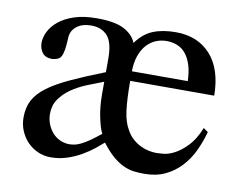

<svg xmlns="http://www.w3.org/2000/svg" viewBox="-60 -552 808 646"><g transform="rotate(10 343.5 -229.0)"><path d="M655.8 -160.6Q646.5 -126.5 631.6 -95Q616.7 -63.5 594 -39.1Q571.3 -14.6 540.5 0Q509.8 14.6 469.2 14.6Q452.1 14.6 434.8 12.7Q417.5 10.7 399.4 2.7Q381.3 -5.4 362.3 -21.2Q343.3 -37.1 321.3 -65.9L293.9 -43Q276.9 -29.3 254.9 -16.4Q232.9 -3.4 206.1 5.6Q179.2 14.6 149.4 14.6Q126 14.6 105.7 5.6Q85.4 -3.4 70.1 -19Q54.7 -34.7 45.7 -55.9Q36.6 -77.1 36.6 -101.6Q36.6 -136.2 50 -161.4Q63.5 -186.5 92.8 -208.3Q122.1 -230 168.9 -251.7Q215.8 -273.4 283.2 -299.8V-346.2Q283.2 -401.4 263.2 -423.6Q243.2 -445.8 208.5 -445.8Q175.8 -445.8 157.2 -430.2Q138.7 -414.6 138.2 -392.1Q137.2 -366.2 134.5 -350.3Q131.8 -334.5 127.2 -326.7Q122.6 -318.8 115.2 -316.2Q107.9 -313.5 98.1 -312Q73.2 -312 63 -326.4Q52.7 -340.8 52.7 -359.9Q52.7 -378.9 62.7 -398.7Q72.8 -418.5 93.3 -435.3Q113.8 -452.1 146 -462.6Q178.2 -473.1 222.2 -473.1Q284.7 -473.1 315.9 -456.3Q347.2 -439.5 357.4 -412.6Q381.8 -446.8 414.6 -460Q447.3 -473.1 492.2 -473.1Q566.9 -473.1 610.8 -424.6Q654.8 -376 655.8 -285.2H368.7Q368.7 -223.1 373.8 -183.8Q378.9 -144.5 394 -120.1Q403.8 -102.5 417 -91.3Q430.2 -80.1 444.1 -73.5Q458 -66.9 471.9 -64.2Q485.8 -61.5 497.6 -61.5Q504.9 -61.5 521.5 -63Q538.1 -64.5 558.6 -75Q579.1 -85.4 601.3 -108.2Q623.5 -130.9 640.1 -171.9ZM559.6 -317.9Q558.6 -350.1 551.3 -373Q543.9 -396 531.7 -410.6Q519.5 -425.3 502.7 -431.9Q485.8 -438.5 466.8 -438.5Q447.3 -438.5 429.7 -431.2Q412.1 -423.8 398.7 -408.9Q385.3 -394 377.2 -371.3Q369.1 -348.6 368.7 -317.9ZM307.1 -93.3Q301.8 -103.5 297.6 -118.2Q293.5 -132.8 290 -149.7Q286.6 -166.5 284.9 -185.5Q283.2 -204.6 283.2 -222.7V-267.1Q255.4 -256.8 226.3 -244.9Q197.3 -232.9 174.3 -216.8Q151.4 -200.7 136.7 -179.4Q122.1 -158.2 122.1 -129.4Q122.1 -110.8 128.4 -94.7Q134.8 -78.6 145.3 -66.4Q155.8 -54.2 170.7 -47.1Q185.5 -40 202.1 -39.6Q211.9 -39.6 221.7 -41.5Q231.4 -43.5 243.4 -49.3Q255.4 -55.2 271 -65.9Q286.6 -76.7 307.1 -93.3Z"/></g></svg>

Font: Simplified Naskh
Style: Regular
Weight: 400
Designer: SIL International
Foundry: Arabeyes
Version: 1.02_alpha